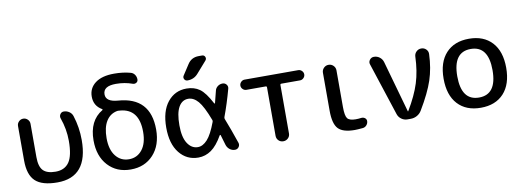

<svg xmlns="http://www.w3.org/2000/svg" viewBox="-60 -1115 4009 1480"><g transform="rotate(-10 1944.0 -375.0)"><path d="M292 10Q172 10 119.5 -39.5Q67 -89 67 -200V-471Q67 -491 81.5 -505.5Q96 -520 116 -520Q136 -520 150.5 -505.5Q165 -491 165 -471V-210Q165 -136 195 -105Q225 -74 292 -74Q363 -74 398 -124Q433 -174 433 -291Q433 -383 401 -472Q395 -489 405 -504.5Q415 -520 433 -520Q456 -520 475.5 -507Q495 -494 502 -472Q532 -379 532 -280Q532 10 292 10Z M838 -452Q783 -441 753 -392Q723 -343 723 -260Q723 -170 762.5 -120Q802 -70 866 -70Q930 -70 969.5 -120Q1009 -170 1009 -260Q1009 -440 861 -452H856Q847 -454 838 -452ZM621 -260Q621 -415 729 -479Q734 -483 728 -487Q666 -523 666 -595Q666 -661 718 -700.5Q770 -740 866 -740Q936 -740 994 -724Q1013 -719 1024.5 -702.5Q1036 -686 1036 -665Q1036 -649 1023 -641Q1010 -633 995 -638Q935 -660 866 -660Q766 -660 766 -595Q766 -537 861 -530Q1111 -512 1111 -260Q1111 -137 1043.5 -63.5Q976 10 866 10Q756 10 688.5 -63.5Q621 -137 621 -260Z M1395 -450Q1347 -450 1320 -403Q1293 -356 1293 -260Q1293 -166 1324.5 -118Q1356 -70 1405 -70Q1444 -70 1479.5 -109Q1515 -148 1550 -242Q1553 -250 1550 -257Q1508 -368 1472.5 -409Q1437 -450 1395 -450ZM1395 10Q1304 10 1247 -61.5Q1190 -133 1190 -260Q1190 -388 1247 -459Q1304 -530 1395 -530Q1455 -530 1497.5 -500Q1540 -470 1587 -380Q1588 -378 1590 -378.5Q1592 -379 1593 -381Q1599 -403 1616 -472Q1620 -493 1637 -506.5Q1654 -520 1676 -520Q1695 -520 1706.5 -505.5Q1718 -491 1713 -473Q1682 -359 1646 -263Q1643 -255 1646 -247Q1679 -164 1718 -49Q1724 -31 1713 -15.5Q1702 0 1683 0Q1660 0 1642 -14Q1624 -28 1617 -50Q1605 -94 1593 -131Q1592 -133 1590 -133Q1588 -133 1586 -131Q1543 -55 1496.5 -22.5Q1450 10 1395 10ZM1532 -760H1558Q1575 -760 1581.5 -745Q1588 -730 1577 -717L1498 -627Q1466 -590 1415 -590Q1399 -590 1391 -604Q1383 -618 1392 -632L1444 -712Q1474 -760 1532 -760Z M1849 -440Q1833 -440 1821 -452Q1809 -464 1809 -480Q1809 -496 1821 -508Q1833 -520 1849 -520H2269Q2285 -520 2297 -508Q2309 -496 2309 -480Q2309 -464 2297 -452Q2285 -440 2269 -440H2123Q2114 -440 2114 -431V-52Q2114 -30 2098.5 -15Q2083 0 2061 0Q2039 0 2024 -15Q2009 -30 2009 -52V-431Q2009 -440 2000 -440Z M2619 10Q2526 10 2489.5 -29Q2453 -68 2453 -170V-467Q2453 -489 2468.5 -504.5Q2484 -520 2506 -520Q2528 -520 2543.5 -504.5Q2559 -489 2559 -467V-180Q2559 -112 2575 -91Q2591 -70 2639 -70Q2662 -70 2683 -73Q2699 -75 2711.5 -66Q2724 -57 2724 -42Q2724 -24 2712 -10Q2700 4 2682 6Q2640 10 2619 10Z M2957 -54 2822 -467Q2815 -486 2827.5 -503Q2840 -520 2861 -520Q2886 -520 2905.5 -505Q2925 -490 2932 -466L3046 -61Q3046 -60 3047 -60Q3049 -60 3049 -61Q3115 -171 3143.5 -262Q3172 -353 3176 -467Q3177 -489 3193 -504.5Q3209 -520 3231.5 -520Q3254 -520 3269.5 -504.5Q3285 -489 3284 -467Q3280 -357 3249.5 -265Q3219 -173 3144 -48Q3131 -26 3108 -13Q3085 0 3058 0H3032Q3007 0 2986 -15Q2965 -30 2957 -54Z M3744 -260Q3744 -450 3606 -450Q3468 -450 3468 -260Q3468 -70 3606 -70Q3744 -70 3744 -260ZM3786 -60.5Q3721 10 3606 10Q3491 10 3426 -60.5Q3361 -131 3361 -260Q3361 -389 3426 -459.5Q3491 -530 3606 -530Q3721 -530 3786 -459.5Q3851 -389 3851 -260Q3851 -131 3786 -60.5Z"/></g></svg>

Font: Rounded Mplus 1c Medium
Style: Regular
Weight: 500
Version: Version 1.059.20150529